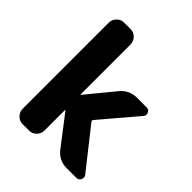

<svg xmlns="http://www.w3.org/2000/svg" viewBox="-207 -876 1003 1003"><g transform="rotate(45 294.0 -375.0)"><path d="M127 0Q104 0 87.5 -17Q71 -34 71 -57V-693Q71 -716 87.5 -733Q104 -750 127 -750H176Q199 -750 215.5 -733Q232 -716 232 -693V-324Q232 -323 233 -323L235 -324L360 -476Q396 -520 452 -520H524Q540 -520 547.5 -505Q555 -490 544 -477L373 -276Q368 -270 373 -263L546 -44Q556 -30 548.5 -15Q541 0 524 0H452Q396 0 361 -45L235 -209Q234 -210 233 -210Q232 -210 232 -209V-57Q232 -34 215.5 -17Q199 0 176 0Z"/></g></svg>

Font: Rounded Mplus 1c ExtraBold
Style: Regular
Weight: 800
Version: Version 1.059.20150529